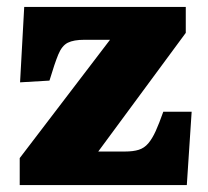

<svg xmlns="http://www.w3.org/2000/svg" viewBox="-20 -535 601 555"><path d="M37 0V-78L298 -420H224Q193 -420 176 -411.5Q159 -403 148.5 -377.5Q138 -352 123 -302L38 -297L50 -515H517V-440L264 -97H341Q365 -97 381 -102Q397 -107 408.5 -120.5Q420 -134 430 -156Q440 -178 452 -212H534L520 0Z"/></svg>

Font: Literata ExtraBold
Style: Regular
Weight: 800
Designer: Latin by Veronika Burian and Jose Scaglione. Greek by Irene Vlachou. Cyrillic by Vera Evstafieva.
Foundry: TypeTogether
Version: Version 3.103;gftools[0.9.29]